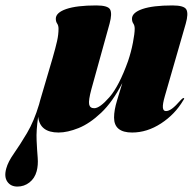

<svg xmlns="http://www.w3.org/2000/svg" viewBox="-118 -478 717 707"><path d="M75.5 -263.5Q87 -303.5 92.2 -327Q97.5 -350.5 97.5 -372Q97.5 -384 92.5 -391.2Q87.5 -398.5 87.5 -409Q87.5 -431.5 126 -444.8Q164.5 -458 236.5 -458Q279.5 -458 287.5 -443Q295.5 -428 285.5 -391L218.5 -149.5Q207.5 -108.5 210.2 -94Q213 -79.5 229 -79.5Q249.5 -79.5 285 -120.2Q320.5 -161 353.5 -253Q365 -287 371.5 -321Q378 -355 378 -372Q378 -384 373 -391.2Q368 -398.5 368 -409Q368 -431.5 406.5 -444.8Q445 -458 517 -458Q560 -458 568.2 -443Q576.5 -428 566 -391L489 -124Q480.5 -94.5 481.8 -81.8Q483 -69 493 -69Q503 -69 515.2 -77.8Q527.5 -86.5 549 -111Q555 -117 558 -117Q563 -117 557 -109Q526.5 -57 475 -23.5Q423.5 10 368.5 10Q302 10 302 -45Q302 -72 313 -108.2Q324 -144.5 332.5 -172.5Q296.5 -102.5 254.5 -62.8Q212.5 -23 171.5 -6.5Q130.5 10 97.5 10Q29 10 22.5 -48Q15 2 16.8 38.8Q18.5 75.5 20.8 102.8Q23 130 17 152.5Q10 178.5 -9.5 193.8Q-29 209 -54 209Q-78.5 209 -91 191Q-103.5 173 -95 142.5Q-88.5 118 -66.5 86.8Q-44.5 55.5 -18.5 11.8Q7.5 -32 26 -94Q27.5 -101 30 -109Z"/></svg>

Font: Fraunces 144pt S000 Black
Style: Italic
Weight: 900
Italic angle: -16°
Version: Version 1.000; ttfautohint (v1.8.3)